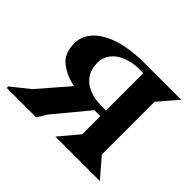

<svg xmlns="http://www.w3.org/2000/svg" viewBox="-116 -654 818 818"><g transform="rotate(45 293.5 -245.0)"><path d="M0 -9 81 -74 197 -208Q143 -219 106 -248.5Q69 -278 69 -337Q69 -375 90 -403.5Q111 -432 147.5 -451.5Q184 -471 233.5 -480.5Q283 -490 341 -490H561L487 -404V-86L561 0H293L367 -88V-197H331L205 -45L177 0H0ZM367 -231V-456H342Q312 -456 285.5 -448.5Q259 -441 239.5 -427.5Q220 -414 208.5 -394Q197 -374 197 -349Q197 -318 208.5 -295.5Q220 -273 239.5 -259Q259 -245 285.5 -238Q312 -231 342 -231Z"/></g></svg>

Font: Bluu Next Cyrillic
Style: Bold
Weight: 700
Designer: Igor Stepanchenko
Foundry: Igor Stepanchenko
Version: Version 1.000